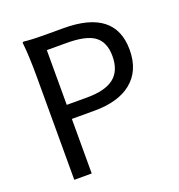

<svg xmlns="http://www.w3.org/2000/svg" viewBox="-130 -830 878 940"><g transform="rotate(-20 308.5 -360.5)"><path d="M97.7 0V-357.4V-537.1Q97.7 -645.5 89.8 -715.8Q89.8 -720.7 97.7 -720.7Q139.6 -715.8 199.2 -715.8H301.8Q570.3 -715.8 570.3 -505.9Q570.3 -395.5 497.1 -337.9Q428.7 -284.2 306.6 -284.2H188.5V0ZM188.5 -357.4H294.9Q389.6 -357.4 435.1 -393.6Q480.5 -429.7 480.5 -505.9Q480.5 -581.1 432.6 -613.3Q388.7 -642.6 291 -642.6H188.5V-500Z"/></g></svg>

Font: Bpmf GenSeki Gothic R
Style: R
Weight: 400
Foundry: But Ko
Version: Version 1.320